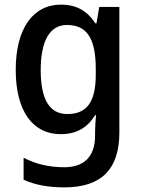

<svg xmlns="http://www.w3.org/2000/svg" viewBox="-20 -570 610 830"><path d="M244 -550C122 -550 48 -446 48 -268C48 -90 121 10 243 10C310 10 358 -18 391 -72H395C393 -52 391 -18 391 0V17C391 107 343 153 258 153C192 153 134 139 82 112V207C131 229 187 240 258 240C422 240 496 158 496 3V-540H409L397 -469H392C357 -524 309 -550 244 -550ZM269 -462C356 -462 394 -404 394 -271V-248C394 -130 356 -77 271 -77C194 -77 156 -140 156 -267C156 -393 195 -462 269 -462Z"/></svg>

Font: Noto Sans Bengali SemiCondensed Medium
Style: Regular
Weight: 500
Width: 4
Designer: Joana Ranito - Universal Thirst; Jelle Bosma - Monotype Design Team
Foundry: Universal Thirst ehf.
Version: Version 3.000